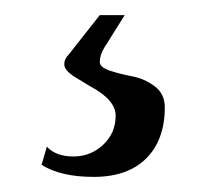

<svg xmlns="http://www.w3.org/2000/svg" viewBox="-20 -20 273 254"><path d="M35 198 42 174Q54 187 77 187Q100 187 116.5 171.5Q133 156 133 133Q133 112 99 94L76 80Q65 72 65 65Q65 58 71 52L112 0H145L118 43Q112 53 112 62Q112 69 125.5 73.5Q139 78 155 81Q171 84 184.5 94Q198 104 198 122Q198 165 173.5 189.5Q149 214 104 214Q60 214 35 198Z"/></svg>

Font: Unna
Style: Regular
Weight: 400
Designer: Jorge de Buen U.
Foundry: Omnibus-Type
Version: Version 2.006;PS 002.006;hotconv 1.0.70;makeotf.lib2.5.58329